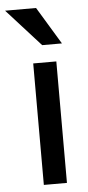

<svg xmlns="http://www.w3.org/2000/svg" viewBox="-86 -772 367 803"><g transform="rotate(-5 97.0 -370.0)"><path d="M65 0V-510H162V0ZM109 -583 -33 -740H97L192 -583Z"/></g></svg>

Font: Instrument Sans SemiCondensed Medium
Style: Regular
Weight: 500
Width: 4
Designer: Rodrigo Fuenzalida
Foundry: fragTYPE
Version: Version 1.000;gftools[0.9.28]